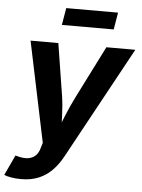

<svg xmlns="http://www.w3.org/2000/svg" viewBox="-80 -787 773 1043"><g transform="rotate(5 307.0 -265.5)"><path d="M-18.2 193.3 33.5 82.8 50.5 87.4Q79.5 94.8 103 91.4Q126.5 87.9 142.8 72.9Q159.1 57.9 166.2 30.9L175.2 1.6L60.7 -545.9H212.1L257.1 -262.5Q265.1 -209.1 266.7 -155.3Q268.3 -101.6 272 -43.1H237.9Q260.9 -101.6 282.9 -155.6Q304.8 -209.6 331.4 -262.5L474.1 -545.9H631.9L299 64.4Q275.3 108.2 243.9 140.5Q212.6 172.8 171 190.4Q129.5 208 74.4 208Q46.3 208 21.4 203.8Q-3.5 199.6 -18.2 193.3ZM520.9 -738.8 505.3 -645.8H222.6L238.3 -738.8Z"/></g></svg>

Font: Inter
Style: Italic
Weight: 400
Italic angle: -9.3988°
Designer: Rasmus Andersson
Foundry: rsms
Version: Version 4.001;git-66647c0bb